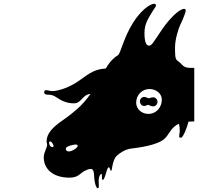

<svg xmlns="http://www.w3.org/2000/svg" viewBox="-20 -802 1050 1018"><path d="M498 196C503 196 504 192 504 184C504 178 503 169 503 158C503 132 513 120 518 120C523 120 517 152 525 152C533 152 542 116 547 100C550 91 553 85 557 85C559 85 561 87 562 91C565 100 567 104 569 104C572 104 573 91 577 73C581 55 587 36 597 26C617 7 644 -10 674 -14C704 -18 816 -30 854 -68C875 -89 883 -113 905 -131C912 -137 919 -142 928 -146C932 -135 933 -123 933 -112C933 -103 932 -95 931 -89C928 -72 932 -72 941 -72C950 -72 974 -131 977 -149C978 -153 978 -155 979 -157L1000 -158H1010V-442H1000C971 -442 962 -444 949 -455C941 -464 931 -473 919 -482C908 -490 908 -515 908 -551C908 -587 922 -642 938 -675C954 -708 965 -740 965 -746C965 -751 961 -755 956 -755C932 -755 881 -707 840 -647C789 -571 784 -560 770 -560C756 -560 746 -578 746 -627C746 -676 767 -704 781 -729C795 -754 807 -766 807 -773C807 -778 803 -782 799 -782C771 -782 722 -739 687 -684C634 -601 620 -518 605 -509C591 -500 568 -485 541 -439C485 -435 458 -417 406 -379C353 -340 292 -319 256 -319C245 -319 234 -324 226 -324C218 -324 214 -319 214 -313C214 -307 219 -300 230 -300C241 -300 256 -301 276 -288C296 -275 326 -254 371 -254C414 -254 414 -300 460 -304C439 -275 416 -247 388 -223C350 -190 325 -173 305 -159C261 -128 227 -94 227 -53C227 -48 228 -44 229 -40C235 -24 212 1 212 33C212 88 254 140 349 140C396 140 406 115 429 104C452 93 454 94 464 94C474 94 479 111 479 131C479 151 487 196 498 196ZM240 -47C240 -50 243 -52 247 -52C253 -52 264 -36 264 -27C264 -24 262 -22 259 -22C248 -22 240 -33 240 -47ZM329 -14C329 -28 375 -36 381 -36C387 -36 392 -33 392 -29C392 -17 360 1 346 1C332 1 329 -8 329 -14ZM702 -258C702 -298 733 -330 772 -330C809 -330 838 -305 838 -274C838 -231 807 -198 767 -198C731 -198 702 -224 702 -258ZM722 -265C722 -251 732 -240 745 -240C754 -240 759 -246 765 -246C771 -246 779 -238 792 -238C804 -238 815 -248 815 -262C815 -275 805 -286 792 -286C779 -286 775 -281 768 -281C761 -281 757 -288 745 -288C732 -288 722 -278 722 -265Z"/></svg>

Font: Teranoptia Furiae
Style: Regular
Weight: 400
Designer: Ariel Martín Pérez
Foundry: Tunera Type Foundry
Version: Version 1.001;FEAKit 1.0